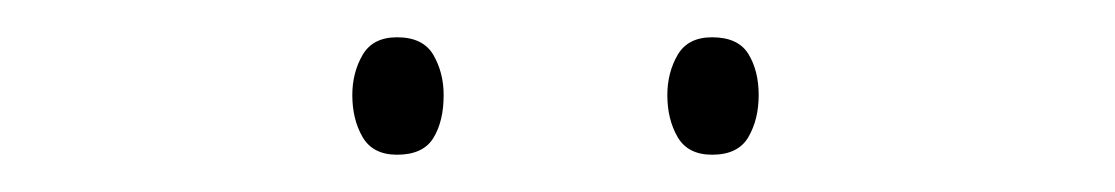

<svg xmlns="http://www.w3.org/2000/svg" viewBox="-20 -790 598 103"><path d="M169 -739Q169 -751 174.5 -760.5Q180 -770 193 -770Q207 -770 212.5 -760.5Q218 -751 218 -739Q218 -725 212.5 -716Q207 -707 193 -707Q180 -707 174.5 -716.5Q169 -726 169 -739ZM338 -739Q338 -751 343.5 -760.5Q349 -770 362 -770Q376 -770 381.5 -761Q387 -752 387 -739Q387 -726 381.5 -716.5Q376 -707 362 -707Q349 -707 343.5 -716.5Q338 -726 338 -739Z"/></svg>

Font: Noto Sans Malayalam UI SemiCondensed Thin
Style: Regular
Weight: 100
Width: 4
Designer: Jelle Bosma - Monotype Design Team
Foundry: Monotype Imaging Inc.
Version: Version 2.104; ttfautohint (v1.8.4.7-5d5b)